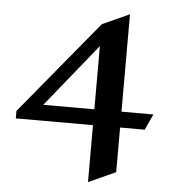

<svg xmlns="http://www.w3.org/2000/svg" viewBox="-56 -653 815 917"><g transform="rotate(5 351.5 -194.0)"><path d="M530 -59V155L400 214V-59H30V-95L400 -543L530 -602V-135H683L648 -59ZM400 -438 155 -135H400Z"/></g></svg>

Font: Inknut Antiqua Medium
Style: Regular
Weight: 500
Designer: Claus Eggers Sørensen
Foundry: Claus Eggers Sørensen
Version: Version 1.003; ttfautohint (v1.8.2) -l 8 -r 50 -G 200 -x 14 